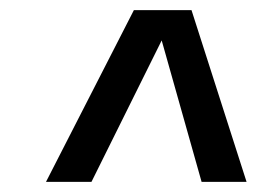

<svg xmlns="http://www.w3.org/2000/svg" viewBox="-20 -780 527 380"><path d="M379 -420 300 -700 161 -420H71L245 -760H359L468 -420Z"/></svg>

Font: Share
Style: Italic
Weight: 400
Version: Version 1.002